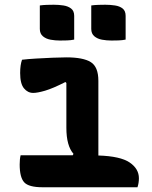

<svg xmlns="http://www.w3.org/2000/svg" viewBox="-20 -790 640 810"><path d="M67 -135H287L290 -141Q260 -175 260 -251V-440L256 -444Q203 -417 170.5 -407.5Q138 -398 120 -398Q97 -398 81 -417.5Q65 -437 65 -482Q65 -516 73 -538Q98 -541 132.5 -543Q167 -545 201.5 -546.5Q236 -548 260 -548Q331 -548 363 -528Q395 -508 395 -449V-134Q488 -131 527 -104.5Q566 -78 566 -38Q566 -18 560 0H160Q101 0 82 -21Q63 -42 63 -96Q63 -119 67 -135ZM148 -767Q162 -769 178 -769.5Q194 -770 207 -770Q228 -770 247.5 -767Q267 -764 280 -754Q293 -744 293 -723V-623Q279 -620 263 -619.5Q247 -619 233 -619Q213 -619 193.5 -622.5Q174 -626 161 -637Q148 -648 148 -668ZM365 -767Q379 -769 395 -769.5Q411 -770 424 -770Q445 -770 465 -767Q485 -764 497.5 -754Q510 -744 510 -723V-623Q496 -620 480 -619.5Q464 -619 450 -619Q430 -619 410.5 -622.5Q391 -626 378 -637Q365 -648 365 -668Z"/></svg>

Font: Recursive Mn Csl St
Style: Bold
Weight: 700
Monospace: yes
Version: Version 1.079;hotconv 1.0.112;makeotfexe 2.5.65598; ttfautoh